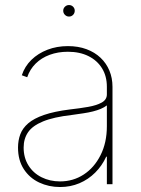

<svg xmlns="http://www.w3.org/2000/svg" viewBox="-20 -734 561 765"><path d="M219.2 11.2Q174.3 11.2 136 -6.8Q97.7 -24.9 74.7 -60.3Q51.8 -95.7 51.8 -146Q51.8 -174.3 60.8 -198.7Q69.8 -223.1 92.5 -242.7Q115.2 -262.2 155.5 -276.1Q195.8 -290 258.3 -297.9Q297.4 -302.2 331.1 -308.1Q364.7 -314 385.3 -325.4Q405.8 -336.9 405.8 -357.9V-388.2Q405.8 -430.7 386.5 -461.9Q367.2 -493.2 332.3 -510.5Q297.4 -527.8 250.5 -527.8Q210.9 -527.8 178 -515.6Q145 -503.4 122.1 -480.7Q99.1 -458 88.4 -426.3L66.9 -434.1Q78.6 -469.7 105.2 -495.6Q131.8 -521.5 169.2 -535.9Q206.5 -550.3 250.5 -550.3Q291.5 -550.3 324.5 -538.1Q357.4 -525.9 380.6 -503.9Q403.8 -481.9 416 -452.4Q428.2 -422.9 428.2 -388.2V0H405.8V-109.9H403.3Q386.7 -73.7 359.4 -46.4Q332 -19 296.4 -3.9Q260.7 11.2 219.2 11.2ZM219.2 -11.2Q271.5 -11.2 313.5 -38.6Q355.5 -65.9 380.6 -115.7Q405.8 -165.5 405.8 -231.4V-314Q395.5 -306.2 381.6 -300.3Q367.7 -294.4 350.3 -290Q333 -285.6 311.8 -282.5Q290.5 -279.3 266.1 -275.9Q193.4 -267.6 151.4 -250.2Q109.4 -232.9 91.8 -207Q74.2 -181.2 74.2 -146Q74.2 -105.5 93.3 -75Q112.3 -44.4 145.5 -27.8Q178.7 -11.2 219.2 -11.2ZM254.9 -668Q245.6 -668 238.8 -674.8Q231.9 -681.6 231.9 -691.4Q231.9 -700.7 238.8 -707.3Q245.6 -713.9 254.9 -713.9Q264.6 -713.9 271.2 -707.3Q277.8 -700.7 277.8 -691.4Q277.8 -681.6 271.2 -674.8Q264.6 -668 254.9 -668Z"/></svg>

Font: Inter 16pt Thin
Style: Regular
Weight: 250
Version: Version 4.001;git-66647c0bb